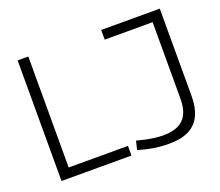

<svg xmlns="http://www.w3.org/2000/svg" viewBox="-118 -869 1198 1047"><g transform="rotate(-20 481.0 -345.0)"><path d="M75 0V-700H137V-56H481V0ZM520 -18 532 -68Q558 -61 584 -55.5Q610 -50 635.5 -47Q661 -44 683 -44Q733 -44 767.5 -59.5Q802 -75 820 -109.5Q838 -144 838 -201V-644H560V-700H900V-191Q900 -126 878.5 -81Q857 -36 812.5 -13Q768 10 697 10Q669 10 639 7Q609 4 578.5 -2.5Q548 -9 520 -18Z"/></g></svg>

Font: Georama ExtraCondensed Thin Light
Style: Regular
Weight: 300
Version: Version 1.001